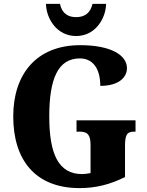

<svg xmlns="http://www.w3.org/2000/svg" viewBox="-20 -956 756 986"><path d="M371 -771C470 -771 523 -861 525 -936H455C444 -888 414 -868 371 -868C328 -868 298 -888 288 -936H216C218 -861 271 -771 371 -771ZM389 10C472 10 547 -9 622 -47V-205C622 -260 630 -280 668 -280H676V-338H373V-280H389C433 -280 445 -260 445 -209V-67C428 -64 414 -62 402 -62C279 -62 233 -167 233 -358C233 -550 277 -656 390 -656C457 -656 495 -604 495 -515C589 -515 632 -558 632 -606C632 -672 551 -724 392 -724C166 -724 48 -574 48 -358C48 -137 159 10 389 10Z"/></svg>

Font: Noto Serif Khmer Condensed Black
Style: Regular
Weight: 900
Width: 3
Designer: Danh Hong and the Monotype Design Team
Foundry: Monotype Imaging Inc.
Version: Version 2.004